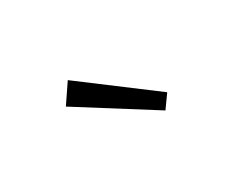

<svg xmlns="http://www.w3.org/2000/svg" viewBox="-37 -923 324 271"><g transform="rotate(-30 125.0 -787.0)"><path d="M58 -809 79 -840 192 -755 177 -734Z"/></g></svg>

Font: Spartan MB
Style: Regular
Weight: 250
Designer: Matt Bailey
Foundry: Matt Bailey
Version: Version 1.000